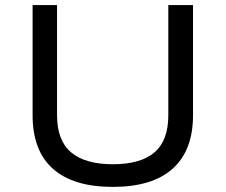

<svg xmlns="http://www.w3.org/2000/svg" viewBox="-20 -725 886 754"><path d="M423 9Q268 9 188 -62Q108 -133 108 -273V-705H204V-273Q204 -173 259.5 -126.5Q315 -80 423 -80Q532 -80 586.5 -126.5Q641 -173 641 -273V-705H738V-273Q738 -134 658 -62.5Q578 9 423 9Z"/></svg>

Font: Nunito Sans 7pt SemiExpanded
Style: Regular
Weight: 400
Width: 6
Designer: Vernon Adams
Foundry: Vernon Adams
Version: Version 3.101;gftools[0.9.27]